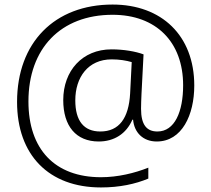

<svg xmlns="http://www.w3.org/2000/svg" viewBox="-20 -730 929 844"><path d="M834 -354C834 -574 690 -710 475 -710C220 -710 55 -543 55 -282C55 -49 194 94 424 94C505 94 575 79 632 55V7C572 31 498 49 424 49C221 49 105 -74 105 -284C105 -517 247 -665 475 -665C666 -665 785 -546 785 -355C785 -239 748 -152 672 -152C625 -152 600 -181 600 -252C600 -271 601 -293 602 -317L611 -491C576 -504 524 -513 470 -513C342 -513 258 -419 258 -290C258 -176 314 -108 414 -108C482 -108 535 -142 562 -204H565C570 -147 609 -108 669 -108C780 -108 834 -225 834 -354ZM311 -289C311 -390 367 -469 471 -469C505 -469 535 -464 559 -457L552 -319C546 -211 504 -152 421 -152C349 -152 311 -198 311 -289Z"/></svg>

Font: Noto Sans Telugu Light
Style: Regular
Weight: 300
Designer: Jelle Bosma - Monotype Design Team
Foundry: Monotype Imaging Inc.
Version: Version 2.005